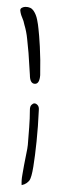

<svg xmlns="http://www.w3.org/2000/svg" viewBox="-20 -464 208 559"><path d="M82 -220Q67 -220 67 -246Q66 -262 65 -278Q64 -294 63 -310Q61 -330 59 -351Q57 -372 51 -392Q49 -403 44.5 -413Q40 -423 39 -434Q39 -439 44 -441.5Q49 -444 54 -444Q70 -444 77.5 -433Q85 -422 88 -407Q91 -392 92 -380Q94 -364 96 -328Q98 -292 97 -245Q95 -220 82 -220ZM43 75Q42 62 45 45.5Q48 29 50 17Q53 0 56.5 -16Q60 -32 61 -42Q63 -68 65 -93.5Q67 -119 67 -144Q67 -154 71.5 -158.5Q76 -163 80 -163Q85 -163 89.5 -158Q94 -153 93 -143Q91 -96 86.5 -52.5Q82 -9 77 21.5Q72 52 66 61Q63 65 57.5 69Q52 73 43 75Z"/></svg>

Font: Qwitcher Grypen
Style: Bold
Weight: 700
Designer: Robert E. Leuschke
Foundry: Robert E. Leuschke
Version: Version 1.100; ttfautohint (v1.8.3)